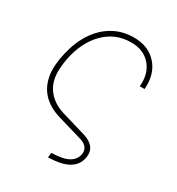

<svg xmlns="http://www.w3.org/2000/svg" viewBox="-166 -644 829 898"><g transform="rotate(30 248.5 -194.5)"><path d="M230.5 122.6Q293.5 121.1 322.8 104Q352.1 86.9 357.4 56.2Q363.8 15.6 318.4 -0.5L183.6 -40Q57.6 -77.1 42 -191.9Q35.2 -242.2 51.8 -312Q68.4 -381.8 102.5 -432.4Q136.7 -482.9 186 -510.5Q235.4 -538.1 296.4 -538.1Q375 -538.1 420.2 -487.1Q465.3 -436 458.5 -354H432.6Q439.5 -422.9 402.1 -467.3Q364.7 -511.7 296.9 -511.7Q210.9 -511.7 151.9 -451.7Q92.8 -391.6 73.2 -289.1Q64 -232.9 67.9 -201.2Q73.2 -152.8 102.8 -118.7Q132.3 -84.5 184.1 -67.4L320.8 -26.9Q392.1 -3.9 383.3 56.2Q376.5 101.1 338.6 124Q300.8 147 227.1 148.4Z"/></g></svg>

Font: Roboto Thin
Style: Italic
Weight: 250
Italic angle: -12°
Designer: Google
Version: Version 2.134; 2016